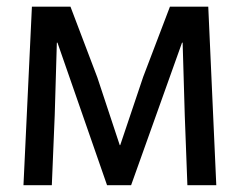

<svg xmlns="http://www.w3.org/2000/svg" viewBox="-20 -542 701 562"><path d="M73.4 -522.4H186.3L264.9 -315.4L330.5 -117.2H331.9L399.2 -317.2L477.4 -522.4H589.6L613.1 0H528.5L520.8 -204.8L514.6 -417.1H512.8L363.8 0H293.3L148.2 -417.1H146.4L140.2 -205.4L131.7 0H48.7Z"/></svg>

Font: Murecho Thin
Style: Regular
Weight: 100
Designer: Neil Summerour
Foundry: Positype
Version: Version 1.010